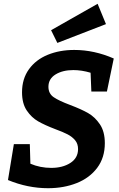

<svg xmlns="http://www.w3.org/2000/svg" viewBox="-20 -979 627 1011"><path d="M235 -522Q235 -486 263 -467Q291 -448 350 -426Q408 -404 444 -383.5Q480 -363 506 -324.5Q532 -286 532 -225Q532 -149 492 -95.5Q452 -42 384 -15Q316 12 233 12Q126 12 22 -31L53 -220H137L140 -117Q191 -95 250 -95Q310 -95 350.5 -121Q391 -147 391 -194Q391 -222 375.5 -240.5Q360 -259 336 -271.5Q312 -284 271 -299Q216 -320 181 -340Q146 -360 121 -397Q96 -434 96 -493Q96 -564 132.5 -614.5Q169 -665 231.5 -690.5Q294 -716 371 -716Q476 -716 579 -671L543 -497H461L457 -596Q410 -610 366 -610Q310 -610 272.5 -587Q235 -564 235 -522ZM538 -852 282 -753 249 -820 494 -959Z"/></svg>

Font: Bitter Pro
Style: Bold Italic
Weight: 700
Italic angle: -9°
Designer: Sol Matas, and Bitter project Authors
Foundry: Sol Matas
Version: Version 1.010